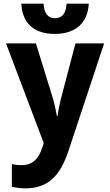

<svg xmlns="http://www.w3.org/2000/svg" viewBox="-20 -787 603 1053"><path d="M280 -601C396 -601 461 -662 467 -767H345C342 -714 322 -687 281 -687C242 -687 222 -715 219 -767H97C102 -661 165 -601 280 -601ZM118 246C241 246 309 181 356 39L551 -549H394L314 -245C307 -217 300 -183 295 -150H292C286 -186 279 -216 271 -245L177 -549H13L220 -2L212 22C188 96 149 119 95 119C80 119 62 117 45 113V238C70 243 94 246 118 246Z"/></svg>

Font: Noto Sans Mono SemiCondensed ExtraBold
Style: Regular
Weight: 800
Width: 4
Designer: Monotype Design Team
Foundry: Monotype Imaging Inc.
Version: Version 2.014